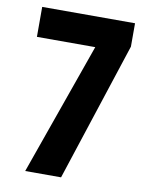

<svg xmlns="http://www.w3.org/2000/svg" viewBox="-82 -774 644 833"><g transform="rotate(10 240.5 -357.0)"><path d="M87 0 293 -582H36V-714H445V-611L245 0Z"/></g></svg>

Font: Noto Sans Lao ExtraCondensed ExtraBold
Style: Regular
Weight: 800
Width: 2
Designer: Monotype Design Team
Foundry: Monotype Imaging Inc.
Version: Version 2.003; ttfautohint (v1.8.4.7-5d5b)